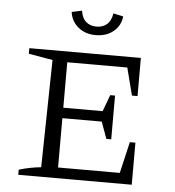

<svg xmlns="http://www.w3.org/2000/svg" viewBox="-51 -740 717 787"><g transform="rotate(5 308.0 -346.5)"><path d="M319 -598Q276 -598 247 -622Q218 -646 213 -684L255 -693Q259 -663 276 -648Q293 -633 319 -633Q345 -633 362 -647.5Q379 -662 384 -693L425 -684Q421 -646 392 -622Q363 -598 319 -598ZM497 -173H520V0H53V-21Q76 -28 99 -32.5Q122 -37 144 -39L152 -481L53 -498V-521H512V-364H489L460 -477H213V-290H375L400 -358H420V-178H400L375 -247H213V-44H467Z"/></g></svg>

Font: Piazzolla SC Light
Style: Regular
Weight: 300
Designer: Juan Pablo del Peral
Foundry: Huerta Tipografica
Version: Version 1.330